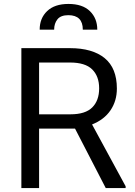

<svg xmlns="http://www.w3.org/2000/svg" viewBox="-20 -955 688 975"><path d="M338 -374.5Q413.5 -374.5 448.5 -409.5Q483.5 -444.5 483.5 -506.5Q483.5 -567.5 448.2 -602.5Q413 -637.5 335.5 -637.5H178.5V-374.5ZM618 0H517L361 -302H178.5V0H88.5V-710.5H335.5Q449.5 -710.5 511.5 -659.8Q573.5 -609 573.5 -505.5Q573.5 -442.5 541.2 -395Q509 -347.5 447.5 -323L618 -9ZM327.5 -935Q399 -935 436.5 -898.5Q474 -862 474 -804.5H400.5Q400.5 -877.5 327.5 -878Q288.5 -878 271.8 -857Q255 -836 255 -804.5H181.5Q181.5 -862.5 219.5 -898.8Q257.5 -935 327.5 -935Z"/></svg>

Font: Roberto Sans
Style: Regular
Weight: 400
Designer: Google (font) & Cristiano Sobral (main changes)
Version: Version 1.500; ttfautohint (v1.8.4.7-5d5b-dirty)